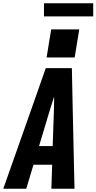

<svg xmlns="http://www.w3.org/2000/svg" viewBox="-43 -1150 588 1170"><path d="M-23 0 150 -490 236 -735H395L400 -490L411 0H270L275 -146H161L117 0ZM278 -260 286 -490Q286 -508 286.5 -526Q287 -544 287 -562Q281 -544 275.5 -526Q270 -508 264 -490L195 -260ZM241 -800 269 -971H440L412 -800ZM225 -1050V-1130H525V-1050Z"/></svg>

Font: Iosevka SS04 Heavy
Style: Italic
Weight: 900
Italic angle: -9°
Monospace: yes
Designer: Belleve Invis
Foundry: Belleve Invis
Version: Version 19.0.0; ttfautohint (v1.8.4)